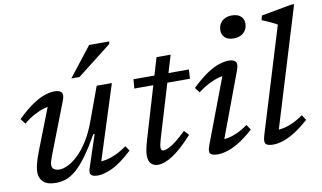

<svg xmlns="http://www.w3.org/2000/svg" viewBox="-75 -886 1764 1053"><g transform="rotate(-10 807.0 -359.0)"><path d="M352.5 -33.5 413.5 -217.5H406Q364 -143.5 330 -98.2Q296 -53 267.2 -29.8Q238.5 -6.5 212 1.8Q185.5 10 158.5 10Q110.5 10 88.8 -11Q67 -32 67 -65.5Q67 -83 73 -108.5Q79 -134 96 -178.5L196.5 -436.5L210.5 -410Q190.5 -411 164.5 -403.5Q138.5 -396 109.2 -380.2Q80 -364.5 49 -339.5L27.5 -368Q76.5 -416 115 -441.5Q153.5 -467 183.8 -476.5Q214 -486 237.5 -486Q265.5 -486 275.8 -472.2Q286 -458.5 273 -426.5L161.5 -138.5Q156 -124 152.5 -111.8Q149 -99.5 149 -90.5Q149 -75 160.2 -67Q171.5 -59 191.5 -59Q211.5 -59 238.5 -72Q265.5 -85 295 -113Q324.5 -141 353.2 -186.5Q382 -232 405 -297.5L470.5 -476H555L415.5 -39L403 -64Q423.5 -61.5 449.8 -66.8Q476 -72 506.2 -85.8Q536.5 -99.5 567.5 -122L586 -94.5Q518 -31.5 470.8 -10.8Q423.5 10 393 10Q364.5 10 355 -0.5Q345.5 -11 352.5 -33.5ZM340.5 -539.5 468.5 -703.5H581L577.5 -689L386 -539.5Z M671 -425 675.5 -476H984L981 -425ZM767 -132.5Q764 -121 761.2 -111Q758.5 -101 757.2 -93.8Q756 -86.5 756 -81.5Q756 -71 759.8 -67Q763.5 -63 771 -63Q782 -63 800 -71.5Q818 -80 842.8 -99.2Q867.5 -118.5 898.5 -149L923 -123Q893 -89.5 865.5 -64.5Q838 -39.5 813.5 -23Q789 -6.5 767.5 1.5Q746 9.5 727.5 9.5Q703.5 9.5 689 -5.2Q674.5 -20 674.5 -51.5Q674.5 -65 678.2 -85Q682 -105 691 -136L821 -573.5H899.5Z M1022.5 -49 1167.5 -432.5 1184.5 -409.5Q1164.5 -411 1139 -404.2Q1113.5 -397.5 1083.5 -382.5Q1053.5 -367.5 1020 -342.5L999 -370.5Q1049.5 -419 1088 -443.8Q1126.5 -468.5 1155.8 -477.2Q1185 -486 1206.5 -486Q1235 -486 1245.2 -472.5Q1255.5 -459 1243.5 -427L1099 -39.5L1084 -65.5Q1104.5 -64 1130 -69Q1155.5 -74 1184 -87Q1212.5 -100 1242 -121.5L1261 -92.5Q1216 -52 1179.2 -29.8Q1142.5 -7.5 1113.2 1.2Q1084 10 1060.5 10Q1028 10 1018.5 -2Q1009 -14 1022.5 -49ZM1191 -656.5Q1191 -677 1200 -692.8Q1209 -708.5 1226 -717.8Q1243 -727 1267 -727Q1299 -727 1316 -711.5Q1333 -696 1333 -671.5Q1333 -651 1323.8 -635.2Q1314.5 -619.5 1297.5 -610.2Q1280.5 -601 1256.5 -601Q1224.5 -601 1207.8 -616.5Q1191 -632 1191 -656.5Z M1507 -633.5Q1498 -639.5 1483.8 -646.5Q1469.5 -653.5 1453.8 -660.5Q1438 -667.5 1423.5 -673L1430 -698L1597.5 -728.5H1614.5L1405 -41.5L1392 -65.5Q1412.5 -64 1438 -69Q1463.5 -74 1492 -87Q1520.5 -100 1550 -121.5L1569 -92.5Q1524 -52 1487.2 -29.8Q1450.5 -7.5 1421.2 1.2Q1392 10 1368.5 10Q1337.5 10 1327.5 -1.5Q1317.5 -13 1328.5 -49Z"/></g></svg>

Font: Newsreader 11pt
Style: Italic
Weight: 400
Italic angle: -17°
Version: Version 1.003